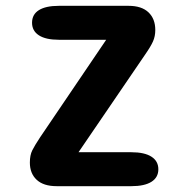

<svg xmlns="http://www.w3.org/2000/svg" viewBox="-20 -639 659 659"><path d="M249.5 -116.5H431Q476 -116.5 499.8 -101.2Q523.5 -86 523.5 -58Q523.5 -30 499.8 -15Q476 0 431 0H174.5Q129.5 0 106 -21.8Q82.5 -43.5 82.5 -81Q82.5 -106.5 90.8 -123Q99 -139.5 117.5 -167.5L344.5 -502.5H182Q137 -502.5 113.5 -517.8Q90 -533 90 -561Q90 -589.5 113.5 -604.2Q137 -619 182 -619H421.5Q466 -619 489.5 -596.8Q513 -574.5 513 -536Q513 -514.5 505.2 -497Q497.5 -479.5 478 -451.5Z"/></svg>

Font: Sono ExtraLight Monospace
Style: Bold
Weight: 700
Version: Version 2.112